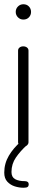

<svg xmlns="http://www.w3.org/2000/svg" viewBox="-20 -690 220 903"><path d="M89 0Q79 0 72 -6.5Q65 -13 65 -21V-452Q65 -461 72 -466.5Q79 -472 89 -472Q100 -472 107 -466.5Q114 -461 114 -452V-21Q114 -13 107 -6.5Q100 0 89 0ZM90 -598Q75 -598 64.5 -608.5Q54 -619 54 -634Q54 -649 64.5 -659.5Q75 -670 90 -670Q106 -670 116 -659.5Q126 -649 126 -634Q126 -619 116 -608.5Q106 -598 90 -598ZM91 193Q70 193 49.5 186.5Q29 180 14.5 164.5Q0 149 0 122Q0 79 21.5 42.5Q43 6 78 -24L107 -8Q76 20 55 50.5Q34 81 34 119Q34 143 51 152.5Q68 162 97 162Q105 162 110 165.5Q115 169 115 178Q115 185 110 189Q105 193 91 193Z"/></svg>

Font: Dosis ExtraLight Light
Style: Regular
Weight: 300
Version: Version 3.001; ttfautohint (v1.8.2)